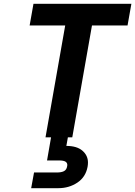

<svg xmlns="http://www.w3.org/2000/svg" viewBox="-20 -718 707 1004"><path d="M335 0 327 45Q382 45 411 70Q440 95 440 132Q440 143 438 154Q428 208 384.5 237Q341 266 285 266H143L158 184H277Q301 184 314.5 177Q328 170 331 152Q332 148 332 145Q332 133 322 127Q312 121 288 121H226L247 0H218L321 -585H135L155 -698H667L647 -585H461L358 0Z"/></svg>

Font: Fz Poppins SemBd
Style: Italic
Weight: 600
Italic angle: -10°
Designer: Ninad Kale (Devanagari), Jonny Pinhorn (Latin)
Foundry: Indian Type Foundry
Version: Vit hóa bi Vntype.Com & FontZin.Com